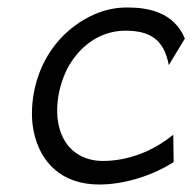

<svg xmlns="http://www.w3.org/2000/svg" viewBox="-20 -482 514 513"><path d="M70 -131C87 -48 145 11 245 11C316 11 391 -15 444 -49L443 -122L423 -107C376 -74 317 -52 255 -52C234 -52 215 -56 197 -65C150 -88 123 -145 136 -226C140 -250 148 -274 158 -295C188 -354 243 -400 315 -400C379 -400 418 -378 431 -308L474 -379C444 -450 376 -462 320 -462C289 -462 261 -456 233 -444C157 -411 87 -338 69 -226C64 -192 64 -160 70 -131Z"/></svg>

Font: Charger Pro
Style: LitNarObl
Weight: 300
Designer: Jasper
Foundry: Cannot Into Space Fonts
Version: Version 1.09